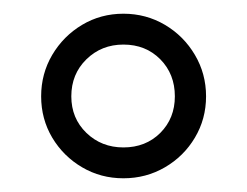

<svg xmlns="http://www.w3.org/2000/svg" viewBox="-20 -820 360 280"><path d="M160 -560Q127 -560 99.8 -576Q72.5 -592 56.2 -619.2Q40 -646.5 40 -679.5Q40 -712.5 56.2 -740Q72.5 -767.5 99.8 -783.8Q127 -800 160 -800Q193 -800 220.5 -783.8Q248 -767.5 264.2 -740Q280.5 -712.5 280.5 -679.5Q280.5 -646.5 264.2 -619.2Q248 -592 220.5 -576Q193 -560 160 -560ZM160 -605Q192.5 -605 213.8 -626.2Q235 -647.5 235 -679.5Q235 -712 213.8 -733.5Q192.5 -755 160 -755Q128 -755 106 -733.5Q84 -712 84 -679.5Q84 -647.5 106 -626.2Q128 -605 160 -605Z"/></svg>

Font: Bodoni Moda SC 9pt SemiBold
Style: Regular
Weight: 600
Designer: Owen Earl
Foundry: indestructible type
Version: Version 2.005